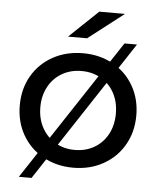

<svg xmlns="http://www.w3.org/2000/svg" viewBox="-56 -785 746 904"><g transform="rotate(5 317.5 -333.0)"><path d="M42 -265.1Q42 -343.3 77.4 -404.5Q112.8 -465.8 175.8 -500.5Q238.8 -535.2 317.9 -535.2Q397 -535.2 459.5 -500.5Q522 -465.8 557.4 -404.3Q592.8 -342.8 592.8 -265.1Q592.8 -187 557.4 -125.5Q522 -64 459.5 -29.1Q397 5.9 317.9 5.9Q238.8 5.9 175.8 -29.1Q112.8 -64 77.4 -125.5Q42 -187 42 -265.1ZM66.9 70.8 507.8 -598.1H566.9L127 70.8ZM139.2 -265.1Q139.2 -210 162.6 -167.5Q186 -125 226.6 -101.6Q267.1 -78.1 317.9 -78.1Q369.1 -78.1 409.7 -101.6Q450.2 -125 473.1 -167.5Q496.1 -210 496.1 -265.1Q496.1 -320.3 473.1 -362.5Q450.2 -404.8 409.7 -428Q369.1 -451.2 317.9 -451.2Q267.1 -451.2 226.6 -428Q186 -404.8 162.6 -362.3Q139.2 -319.8 139.2 -265.1ZM240.2 -606.9 376.5 -736.8H498L330.1 -606.9Z"/></g></svg>

Font: Montserrat Medium
Style: Regular
Weight: 500
Designer: Julieta Ulanovsky
Foundry: Julieta Ulanovsky
Version: Version 7.200